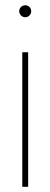

<svg xmlns="http://www.w3.org/2000/svg" viewBox="-20 -716 193 736"><path d="M65.4 0V-515.6H87.9V0ZM76.7 -649.9Q67.4 -649.9 60.5 -656.7Q53.7 -663.6 53.7 -672.9Q53.7 -682.6 60.5 -689.2Q67.4 -695.8 76.7 -695.8Q86.4 -695.8 93 -689.2Q99.6 -682.6 99.6 -672.9Q99.6 -663.6 93 -656.7Q86.4 -649.9 76.7 -649.9Z"/></svg>

Font: Inter Display Thin
Style: Regular
Weight: 100
Designer: Rasmus Andersson
Foundry: rsms
Version: Version 4.000;git-a52131595